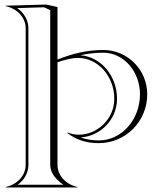

<svg xmlns="http://www.w3.org/2000/svg" viewBox="-20 -625 708 845"><path d="M333.6 -381.7C366.1 -389 399.4 -393 435 -393C523.9 -393 596 -311 596 -210C596 -98 515 -7 415 -7C385.7 -7 358.4 -11.5 334.6 -20.4C417.7 -24.4 495 -95.4 495 -190C495 -290.8 424.6 -375.2 333.6 -381.7ZM201 -580.5V100C201 136.1 225.7 164.7 258.5 188H57.5C86.6 167.3 105 136.7 105 100V-500C105 -538 83.9 -570.2 55.5 -589.4L173.7 -592.9ZM93 100C93 149 55 187 5 198V200H321V198C271 187 233 149 233 100V-350.9C262.7 -361.3 296.4 -370.1 323 -370.1C411.3 -370.1 483 -289.4 483 -190C483 -99.7 406.4 -32.2 327.5 -32.2C310.5 -32.2 293.4 -35.3 277 -42L276 -40C316.9 -7.9 362.4 5 415 5C533.6 4.9 628 -91.4 628 -210C628 -317.6 541.5 -405 435 -405C361.9 -405 299 -389 233 -363V-594L183 -605L5 -600V-598C55 -587 93 -549 93 -500Z"/></svg>

Font: Sortefax
Style: Medium
Weight: 500
Designer: gluk
Foundry: gluk
Version: Version 0.261